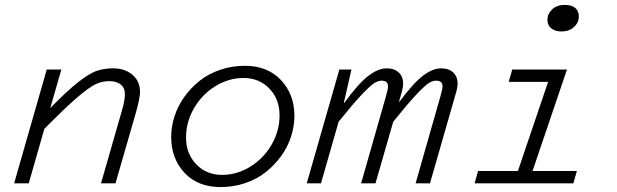

<svg xmlns="http://www.w3.org/2000/svg" viewBox="-20 -741 2495 776"><path d="M228 -460 183.1 -304.2Q251 -373.5 294.9 -408.2Q338.9 -442.9 368.9 -453.9Q398.9 -464.8 437 -464.8Q484.9 -464.8 515.4 -438.7Q545.9 -412.6 545.9 -369.1Q545.9 -344.7 528.8 -284.2L446.8 0H388.2L472.2 -292Q484.9 -335.9 484.9 -359.9Q484.9 -385.7 468 -399.4Q451.2 -413.1 421.9 -413.1Q392.6 -413.1 366.2 -400.6Q339.8 -388.2 291.7 -346.9Q243.7 -305.7 159.2 -220.2L96.2 0H37.1L168.9 -460Z M969.7 -475.1Q1061.5 -475.1 1115.7 -417.2Q1169.9 -359.4 1169.9 -272.9Q1169.9 -230.5 1156.2 -188.5Q1142.6 -146.5 1116.2 -110.1Q1089.8 -73.7 1054.2 -45.4Q1018.6 -17.1 971.2 -1Q923.8 15.1 871.6 15.1Q779.8 15.1 725.8 -42.5Q671.9 -100.1 671.9 -187Q671.9 -229.5 685.5 -271.5Q699.2 -313.5 725.3 -349.9Q751.5 -386.2 787.1 -414.6Q822.8 -442.9 870.1 -459Q917.5 -475.1 969.7 -475.1ZM877 -34.2Q938 -34.2 991.9 -67.6Q1045.9 -101.1 1077.9 -156.7Q1109.9 -212.4 1109.9 -274.9Q1109.9 -340.3 1068.6 -383.1Q1027.3 -425.8 964.8 -425.8Q903.8 -425.8 849.9 -392.3Q795.9 -358.9 763.9 -303.2Q731.9 -247.6 731.9 -185.1Q731.9 -119.6 773.2 -76.9Q814.5 -34.2 877 -34.2Z M1400.4 -460 1369.6 -325.2H1371.6Q1427.7 -402.8 1468 -433.8Q1508.3 -464.8 1542.5 -464.8Q1573.7 -464.8 1591.6 -448Q1609.4 -431.2 1609.4 -402.8Q1609.4 -390.6 1604.5 -372.1L1592.8 -330.1H1594.7Q1650.9 -405.8 1689.9 -435.3Q1729 -464.8 1762.7 -464.8Q1793.9 -464.8 1811.8 -448Q1829.6 -431.2 1829.6 -402.8Q1829.6 -390.6 1824.7 -372.1L1717.8 0H1659.7L1760.7 -354Q1768.6 -381.3 1768.6 -391.1Q1768.6 -415 1742.7 -415Q1728.5 -415 1712.6 -405Q1696.8 -395 1661.4 -357.4Q1626 -319.8 1569.3 -249L1497.6 0H1439.5L1540.5 -354Q1548.3 -381.3 1548.3 -391.1Q1548.3 -415 1522.5 -415Q1508.3 -415 1492.4 -405Q1476.6 -395 1441.2 -357.7Q1405.8 -320.3 1348.6 -249L1277.3 0H1219.7L1351.6 -460Z M2249.5 -613.8Q2224.1 -613.8 2208.3 -626.2Q2192.4 -638.7 2192.4 -661.1Q2192.4 -684.6 2211.4 -702.9Q2230.5 -721.2 2262.2 -721.2Q2290.5 -721.2 2304.9 -709Q2319.3 -696.8 2319.3 -674.8Q2319.3 -649.4 2299.6 -631.6Q2279.8 -613.8 2249.5 -613.8ZM1912.1 -49.8H2073.2L2195.3 -410.2H2036.1L2050.3 -460H2271.5L2132.3 -49.8H2311.5L2297.4 0H1898.4Z"/></svg>

Font: IntelOne Mono Light
Style: Italic
Weight: 300
Italic angle: -16°
Designer: Fred Shallcrass
Foundry: Frere-Jones Type LLC
Version: Version 1.200;hotconv 1.1.0;makeotfexe 2.6.0;FJTRelease1.2